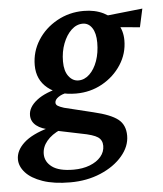

<svg xmlns="http://www.w3.org/2000/svg" viewBox="-90 -479 630 744"><g transform="rotate(-5 224.5 -106.5)"><path d="M154.3 222.7Q89.8 222.7 46.4 207.5Q2.9 192.4 -19 168Q-41 143.6 -41 116.2Q-41 82 -9.3 52.7Q22.5 23.4 87.9 4.9L133.8 15.6Q98.6 31.2 79.6 54.2Q60.5 77.1 60.5 104.5Q60.5 134.8 87.4 154.8Q114.3 174.8 170.9 174.8Q206.1 174.8 233.9 164.1Q261.7 153.3 277.3 134.8Q293 116.2 293 92.8Q293 70.3 275.9 58.6Q258.8 46.9 210.9 38.1L107.4 16.6L97.7 12.7Q60.5 6.8 40.5 -9.3Q20.5 -25.4 20.5 -49.8Q20.5 -81.1 54.2 -107.4Q87.9 -133.8 152.3 -147.5L170.9 -124Q151.4 -121.1 137.2 -111.3Q123 -101.6 123 -89.8Q123 -82 130.9 -77.1Q138.7 -72.3 154.3 -67.4L266.6 -40Q333 -24.4 360.8 -2.4Q388.7 19.5 388.7 61.5Q388.7 103.5 356.9 140.6Q325.2 177.7 272 200.2Q218.8 222.7 154.3 222.7ZM206.1 -118.2Q137.7 -118.2 96.7 -151.4Q55.7 -184.6 55.7 -241.2Q55.7 -293.9 83.5 -337.9Q111.3 -381.8 158.7 -408.2Q206.1 -434.6 262.7 -434.6Q306.6 -434.6 339.8 -418Q373 -401.4 391.6 -373Q410.2 -344.7 410.2 -307.6Q410.2 -255.9 382.3 -212.9Q354.5 -169.9 308.1 -144Q261.7 -118.2 206.1 -118.2ZM219.7 -168Q243.2 -168 262.7 -186.5Q282.2 -205.1 293.5 -236.8Q304.7 -268.6 304.7 -307.6Q304.7 -344.7 291 -365.2Q277.3 -385.7 254.9 -385.7Q230.5 -385.7 210.4 -366.7Q190.4 -347.7 178.2 -315.9Q166 -284.2 166 -246.1Q166 -209 181.6 -188.5Q197.3 -168 219.7 -168ZM474.6 -352.5 356.4 -363.3 327.1 -406.2 490.2 -423.8Z"/></g></svg>

Font: Crimson Pro SemiBold
Style: Italic
Weight: 600
Italic angle: -12°
Designer: Jacques Le Bailly
Foundry: Baron von Fonthausen
Version: Version 1.003